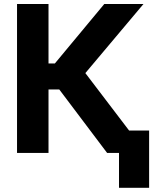

<svg xmlns="http://www.w3.org/2000/svg" viewBox="-20 -747 780 938"><path d="M503.2 0 269.5 -310H217V0H63.2V-727.3H217V-436.8H247.9L489.3 -727.3H680.8L397 -389.9L693.9 0ZM708.5 -109.4V170.5H561.4V-109.4Z"/></svg>

Font: InterMG
Style: Bold
Weight: 700
Designer: Rasmus Andersson
Foundry: rsms
Version: Version 3.019;December 26, 2023;FontCreator 15.0.0.2955 64-b